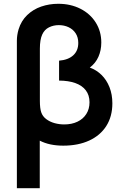

<svg xmlns="http://www.w3.org/2000/svg" viewBox="-20 -755 644 1015"><path d="M78.2 -599.7Q91.9 -644.7 123.5 -675.1Q155.1 -705.6 197.8 -720.3Q240.6 -735 288.2 -735Q353.1 -735 405 -708.8Q456.9 -682.5 486.2 -635.8Q515.5 -589.2 515.5 -530.3Q515.5 -489.2 500.4 -455Q485.3 -420.8 454.8 -397.8Q489.9 -385.2 516.9 -358.7Q543.8 -332.2 558.9 -293.8Q574 -255.5 574 -208.8Q574 -139.3 542 -89Q509.9 -38.7 451.3 -11.8Q392.8 15 314.3 15Q278.1 15 246.9 8.4Q215.8 1.8 190.2 -11.5V240H69.2V-540Q69.2 -569.1 78.2 -599.7ZM453.2 -214.2Q453.2 -252.3 433.3 -277.9Q413.5 -303.5 377.5 -316.1Q341.5 -328.7 292.3 -329V-434.3Q340.4 -438.2 367.1 -462.5Q393.8 -486.8 393.8 -528Q393.8 -557.7 379.9 -579Q366 -600.2 342.5 -611.2Q319 -622.2 290.8 -622.2Q262.7 -622.2 238.9 -610.4Q215.2 -598.7 203.3 -572.7Q190.8 -545.6 190.8 -497.7V-221.5Q190.8 -181.8 198 -161.2Q205.3 -139.8 224.2 -125.5Q243.2 -111.1 268.3 -104.1Q293.4 -97.2 319.7 -97.2Q359 -97.2 389.2 -111.5Q419.4 -125.8 436.3 -152.4Q453.2 -178.9 453.2 -214.2Z"/></svg>

Font: Tap Sans
Style: Regular
Weight: 400
Designer: Tap Payments
Foundry: Tap Payments
Version: Version 1.001;Glyphs 3.1.2 (3151)